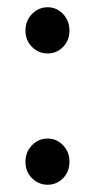

<svg xmlns="http://www.w3.org/2000/svg" viewBox="-20 -498 271 528"><path d="M153.5 -8Q136 10 111 10Q86 10 68 -8Q50 -26 50 -53Q50 -80 68 -98.5Q86 -117 111 -117Q136 -117 153.5 -98.5Q171 -80 171 -53Q171 -26 153.5 -8ZM153.5 -369Q136 -351 111 -351Q86 -351 68 -369Q50 -387 50 -414Q50 -441 68 -459.5Q86 -478 111 -478Q136 -478 153.5 -459.5Q171 -441 171 -414Q171 -387 153.5 -369Z"/></svg>

Font: Overlock Mod
Style: Regular
Weight: 400
Designer: Dario Muhafara
Foundry: Dario Manuel Muhafara
Version: Version 1.001